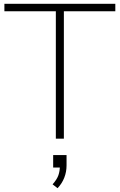

<svg xmlns="http://www.w3.org/2000/svg" viewBox="-20 -725 626 1004"><path d="M272 0V-666H3V-705H583V-666H314V0ZM281 259 255 239Q278 213 285.5 191Q293 169 293 144L308 151H258V86H328V140Q328 174 316 204.5Q304 235 281 259Z"/></svg>

Font: Nunito Sans 12pt ExtraLight
Style: Regular
Weight: 200
Version: Version 3.101;gftools[0.9.27]